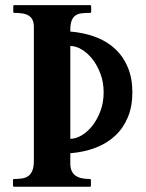

<svg xmlns="http://www.w3.org/2000/svg" viewBox="-20 -708 554 728"><path d="M246.6 -87.9Q246.6 -71.3 251.7 -60.1Q256.8 -48.8 266.4 -42Q275.9 -35.2 289.8 -32.2Q303.7 -29.3 320.8 -29.3Q324.7 -29.3 324.7 -25.4V-3.9Q324.7 -2.4 324.2 -1.2Q323.7 0 320.8 0H33.2Q30.8 0 30 -1.5Q29.3 -2.9 29.3 -3.9V-25.4Q29.3 -26.4 30 -27.8Q30.8 -29.3 33.2 -29.3Q50.3 -29.3 64.2 -31.5Q78.1 -33.7 87.9 -41Q97.7 -48.3 103 -62Q108.4 -75.7 108.4 -99.1V-605.5Q108.4 -622.1 103.3 -632.6Q98.1 -643.1 88.6 -648.9Q79.1 -654.8 65.2 -657Q51.3 -659.2 34.2 -659.2Q30.3 -659.2 30.3 -663.1V-684.6Q30.3 -688.5 34.2 -688.5H321.8Q324.2 -688.5 325 -687Q325.7 -685.5 325.7 -684.6V-663.1Q325.7 -662.1 325 -660.6Q324.2 -659.2 321.8 -659.2Q304.7 -659.2 290.8 -657.7Q276.9 -656.2 267.1 -649.9Q257.3 -643.6 252 -630.6Q246.6 -617.7 246.6 -594.2V-588.4Q299.8 -584 343.3 -567.4Q386.7 -550.8 417.5 -521.7Q448.2 -492.7 465.1 -451.7Q481.9 -410.6 481.9 -357.9Q481.9 -305.2 465.1 -264.2Q448.2 -223.1 417.5 -194.1Q386.7 -165 343.3 -148.2Q299.8 -131.3 246.6 -127ZM373 -357.9Q373 -395.5 361.1 -427.7Q349.1 -460 330.8 -483.4Q312.5 -506.8 290 -520.3Q267.6 -533.7 246.6 -533.7V-181.6Q267.6 -181.6 290 -195.1Q312.5 -208.5 330.8 -231.9Q349.1 -255.4 361.1 -287.6Q373 -319.8 373 -357.9Z"/></svg>

Font: Cardo
Style: Bold
Weight: 700
Designer: David J. Perry
Foundry: David J. Perry
Version: Version 1.0011